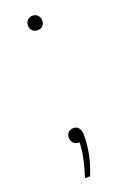

<svg xmlns="http://www.w3.org/2000/svg" viewBox="-138 -588 501 782"><g transform="rotate(-20 113.0 -197.5)"><path d="M144 -16Q144 66 110 150H88Q101.5 106.5 108.8 72.2Q116 38 117 5H113Q99.5 5 90.8 -4Q82 -13 82 -27Q82 -40.5 90.2 -49.2Q98.5 -58 112 -58Q127 -58 135.5 -47.8Q144 -37.5 144 -16ZM82 -513Q82 -527 90.8 -536Q99.5 -545 113 -545Q126.5 -545 135.2 -536Q144 -527 144 -513Q144 -499 135.2 -490.5Q126.5 -482 113 -482Q99.5 -482 90.8 -490.5Q82 -499 82 -513Z"/></g></svg>

Font: Encode Sans Expanded Thin
Style: Regular
Weight: 250
Width: 7
Designer: Multiple Designers
Foundry: Impallari Type
Version: Version 2.000